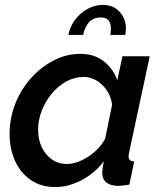

<svg xmlns="http://www.w3.org/2000/svg" viewBox="-20 -751 655 781"><path d="M205 10Q147 10 105 -19Q63 -48 41 -97Q19 -146 19 -206Q19 -270 42 -328.5Q65 -387 105.5 -432.5Q146 -478 198 -505Q250 -532 307 -532Q364 -532 403 -501Q442 -470 457 -424L478 -522H589L505 -130Q504 -125 503.5 -121.5Q503 -118 503 -115Q503 -95 526 -94L506 0Q492 2 481 3.5Q470 5 461 5Q430 5 413 -8.5Q396 -22 396 -47Q396 -52 396.5 -59Q397 -66 398.5 -75Q400 -84 403 -95Q364 -45 310.5 -17.5Q257 10 205 10ZM253 -84Q273 -84 295.5 -92Q318 -100 339.5 -114Q361 -128 379 -147Q397 -166 408 -188L436 -325Q432 -357 415 -382.5Q398 -408 373.5 -423Q349 -438 321 -438Q283 -438 249.5 -419.5Q216 -401 190.5 -370Q165 -339 150 -301Q135 -263 135 -224Q135 -184 149.5 -153Q164 -122 190.5 -103Q217 -84 253 -84ZM258 -609Q265 -644 286 -671.5Q307 -699 336.5 -715Q366 -731 398 -731Q441 -731 466.5 -703Q492 -675 492 -636Q492 -629 491.5 -622.5Q491 -616 489 -609H429Q430 -616 430.5 -622.5Q431 -629 431 -636Q431 -680 390 -680Q360 -680 342.5 -661Q325 -642 318 -609Z"/></svg>

Font: Raleway Thin SemiBold
Style: Italic
Weight: 600
Italic angle: -12°
Version: Version 4.026